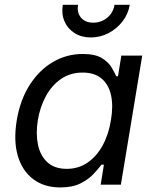

<svg xmlns="http://www.w3.org/2000/svg" viewBox="-20 -781 654 812"><path d="M234.9 11.7Q167 11.7 120.6 -23.2Q74.2 -58.1 55.4 -121.8Q36.6 -185.5 50.8 -272Q65.4 -358.9 105.5 -421.6Q145.5 -484.4 203.6 -518.6Q261.7 -552.7 329.6 -552.7Q382.3 -552.7 410.6 -535.4Q439 -518.1 451.9 -495.8Q464.8 -473.6 471.7 -458.5H479L493.2 -545.9H581.5L491.2 0H405.8L419.4 -84.5H409.2Q397 -68.4 376 -45.7Q355 -22.9 320.8 -5.6Q286.6 11.7 234.9 11.7ZM262.2 -66.9Q312 -66.9 350.3 -93.3Q388.7 -119.6 414.1 -166Q439.5 -212.4 449.2 -272.9Q459.5 -333.5 449.5 -378.7Q439.5 -423.8 409.4 -449Q379.4 -474.1 329.6 -474.1Q277.3 -474.1 238 -447Q198.7 -419.9 174.1 -374.5Q149.4 -329.1 140.1 -272.9Q130.9 -215.8 140.6 -168.9Q150.4 -122.1 180.7 -94.5Q210.9 -66.9 262.2 -66.9ZM363.8 -622.6Q324.2 -622.6 295.2 -641.1Q266.1 -659.7 252.7 -690.9Q239.3 -722.2 245.6 -760.7H310.1Q304.7 -727.1 322.8 -706.1Q340.8 -685.1 374.5 -685.1Q397 -685.1 416 -694.6Q435.1 -704.1 448 -721.2Q460.9 -738.3 464.4 -760.7H528.8Q522.5 -722.2 498.3 -690.7Q474.1 -659.2 439 -640.9Q403.8 -622.6 363.8 -622.6Z"/></svg>

Font: Adwaita Sans
Style: Italic
Weight: 400
Italic angle: -9.39999°
Designer: Rasmus Andersson
Foundry: rsms
Version: Version 4.001;git-9221beed3